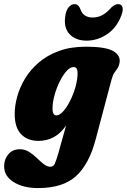

<svg xmlns="http://www.w3.org/2000/svg" viewBox="-58 -690 629 954"><path d="M417.5 2Q384.5 127 319 185.8Q253.5 244.5 131.5 244.5Q57.5 244.5 10 214.8Q-37.5 185 -37.5 136Q-37.5 101.5 -16.5 76.5Q4.5 51.5 40.5 51.5Q66 51.5 86.8 64.8Q107.5 78 125 95Q142.5 112 159 125.2Q175.5 138.5 192.5 138.5Q207 138.5 214 123.8Q221 109 232 71L270.5 -66.5Q242.5 -26 208.2 -8Q174 10 133 10Q78.5 10 46.8 -23.2Q15 -56.5 15 -124.5Q15 -164.5 27.5 -210Q40 -255.5 66.2 -299.2Q92.5 -343 134.2 -379Q176 -415 234.2 -436.5Q292.5 -458 369 -458Q466 -458 504 -436.5Q542 -415 536 -379Q533 -360.5 525.8 -350.5Q518.5 -340.5 510.5 -329Q502.5 -317.5 496 -294ZM203 -150.5Q203 -132 208.5 -124.2Q214 -116.5 221.5 -116.5Q238 -116.5 256.5 -137.2Q275 -158 291.2 -190.8Q307.5 -223.5 317.5 -259.8Q327.5 -296 327.5 -327Q327.5 -357 308 -357Q290.5 -357 272.2 -336.5Q254 -316 238.2 -284Q222.5 -252 212.8 -216.5Q203 -181 203 -150.5ZM403 -603Q449 -603 486 -643Q509 -669.5 529 -669.5Q545.5 -669.5 550.2 -655.2Q555 -641 546.5 -617.5Q524 -554 475.5 -521Q427 -488 372.5 -488Q318 -488 287 -521Q256 -554 267.5 -617.5Q272 -641 284.2 -655.2Q296.5 -669.5 313 -669.5Q332.5 -669.5 342 -643Q356 -603 403 -603Z"/></svg>

Font: Fraunces 144pt SuperSoft Black
Style: Italic
Weight: 900
Italic angle: -16°
Version: Version 1.000;[b76b70a41]